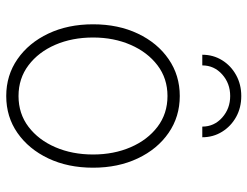

<svg xmlns="http://www.w3.org/2000/svg" viewBox="-110 -683 805 625"><g transform="rotate(90 292.5 -370.5)"><path d="M292.5 11.7Q225.1 11.7 172.4 -24.9Q119.6 -61.5 89.4 -125.2Q59.1 -189 59.1 -271Q59.1 -353 89.4 -416.7Q119.6 -480.5 172.4 -516.8Q225.1 -553.2 292.5 -553.2Q359.9 -553.2 412.6 -516.8Q465.3 -480.5 495.6 -416.5Q525.9 -352.5 525.9 -271Q525.9 -189 495.6 -125.2Q465.3 -61.5 412.8 -24.9Q360.4 11.7 292.5 11.7ZM292.5 -28.3Q350.1 -28.3 392.8 -60.8Q435.5 -93.3 459.2 -148.2Q482.9 -203.1 482.9 -271Q482.9 -338.4 459.2 -393.3Q435.5 -448.2 392.8 -480.7Q350.1 -513.2 292.5 -513.2Q235.4 -513.2 192.6 -480.7Q149.9 -448.2 126 -393.3Q102.1 -338.4 102.1 -271Q102.1 -203.1 125.7 -148.2Q149.4 -93.3 192.4 -60.8Q235.4 -28.3 292.5 -28.3ZM292.5 -753.4Q330.6 -753.4 360.8 -736.6Q391.1 -719.7 408.9 -690.9Q426.8 -662.1 426.8 -626.5H392.1Q392.1 -665 362.8 -691.2Q333.5 -717.3 292.5 -717.3Q251.5 -717.3 222.2 -691.2Q192.9 -665 192.9 -626.5H158.2Q158.2 -662.1 176 -690.9Q193.8 -719.7 224.4 -736.6Q254.9 -753.4 292.5 -753.4Z"/></g></svg>

Font: Inter Extra Light
Style: Regular
Weight: 200
Designer: Rasmus Andersson
Foundry: rsms
Version: Version 4.000;git-3c8e0fc